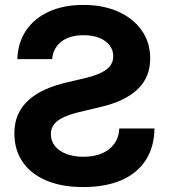

<svg xmlns="http://www.w3.org/2000/svg" viewBox="-20 -758 694 789"><path d="M322.3 10.7Q233.9 10.7 170.4 -16.1Q106.9 -43 73 -92.5Q39.1 -142.1 39.1 -210Q39.1 -253.9 54.4 -288.1Q69.8 -322.3 98.9 -347.9Q127.9 -373.5 168.5 -391.4Q209 -409.2 258.8 -420.4L325.7 -436Q361.3 -444.3 388.2 -455.8Q415 -467.3 430.2 -484.4Q445.3 -501.5 445.3 -526.9Q445.3 -552.2 430.7 -571.5Q416 -590.8 388.7 -602.1Q361.3 -613.3 323.2 -613.3Q266.6 -613.3 232.7 -587.4Q198.7 -561.5 194.3 -515.1H51.3Q53.2 -582 86.7 -632.1Q120.1 -682.1 180.7 -710Q241.2 -737.8 322.8 -737.8Q403.3 -737.8 465.1 -710.4Q526.9 -683.1 562 -633.5Q597.2 -584 597.2 -518.1Q597.2 -439.5 544.7 -390.4Q492.2 -341.3 394.5 -318.8L315.9 -299.8Q274.4 -290.5 245.8 -278.1Q217.3 -265.6 203.1 -248.5Q189 -231.4 189 -207Q189 -179.2 205.6 -158.2Q222.2 -137.2 252.4 -125.5Q282.7 -113.8 323.2 -113.8Q365.7 -113.8 397.9 -127.2Q430.2 -140.6 449.2 -166.5Q468.3 -192.4 470.2 -230H614.7Q613.8 -152.3 577.9 -98.4Q542 -44.4 477.1 -16.8Q412.1 10.7 322.3 10.7Z"/></svg>

Font: Inter 20pt
Style: Bold
Weight: 700
Version: Version 4.001;git-66647c0bb